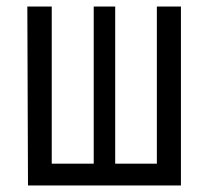

<svg xmlns="http://www.w3.org/2000/svg" viewBox="-20 -570 640 590"><path d="M536 0V-550H462V-67H334V-550H268V-67H139V-550H64L66 0Z"/></svg>

Font: Tekne LDO Light
Style: Regular
Weight: 300
Monospace: yes
Designer: Alessio Laiso, Mario Rullo, Paolo Rosset
Foundry: Alessio Laiso
Version: Version 1.000;hotconv 1.0.109;makeotfexe 2.5.65596